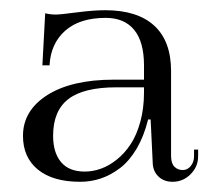

<svg xmlns="http://www.w3.org/2000/svg" viewBox="-20 -649 418 376"><path d="M25 -383Q25 -432.5 72.6 -462.8Q120.2 -493 203 -493H262V-521Q262 -567 242.8 -590.5Q223.5 -614 187 -614Q136 -614 107.6 -588.8Q79.2 -563.5 77 -521H63L68.5 -623Q78.5 -620.5 89 -620.5Q98.2 -620.5 130.8 -624.8Q163.2 -629 186 -629Q249 -629 282 -598.8Q315 -568.5 315 -510V-344Q315 -329.2 321.5 -322.6Q328 -316 338 -316Q347.2 -316 353.6 -323.9Q360 -331.8 360 -343V-356H368V-343Q368 -322.5 353.2 -307.8Q338.5 -293 318 -293Q300.5 -293 289.8 -303.8Q279 -314.5 279 -332L275 -415H270Q262 -382.5 247.8 -358.2Q233.5 -334 215.4 -320.1Q197.2 -306.2 177.8 -299.6Q158.2 -293 137 -293Q83.5 -293 54.2 -316.9Q25 -340.8 25 -383ZM84 -383Q84 -350 99.6 -331.5Q115.2 -313 146 -313Q162 -313 178 -318.8Q194 -324.5 209.2 -336.9Q224.5 -349.2 236.1 -367Q247.8 -384.8 254.9 -410.9Q262 -437 262 -468V-478H208Q143.8 -478 113.9 -455Q84 -432 84 -383Z"/></svg>

Font: FogtwoNo5
Style: Regular
Weight: 400
Designer: gluk (gluksza@wp.pl)
Foundry: gluk (gluksza@wp.pl)
Version: Version 0.87